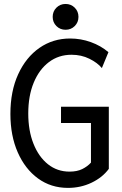

<svg xmlns="http://www.w3.org/2000/svg" viewBox="-20 -917 602 945"><path d="M314.5 7.8Q231 7.8 167.2 -38.6Q103.5 -85 67.4 -167Q31.2 -249 31.2 -356.4Q31.2 -468.3 69.6 -551.8Q107.9 -635.3 174.3 -681.4Q240.7 -727.5 325.2 -727.5Q377.9 -727.5 427.2 -709.7Q476.6 -691.9 513.7 -660.2L481.4 -582Q459.5 -608.4 419.9 -627.9Q380.4 -647.5 332 -647.5Q268.6 -647.5 220.7 -611.3Q172.9 -575.2 146 -510.3Q119.1 -445.3 119.1 -358.4Q119.1 -273.9 144.8 -209.5Q170.4 -145 216.1 -108.6Q261.7 -72.3 322.3 -72.3Q359.4 -72.3 385 -85Q410.6 -97.7 427.7 -116.7V-311.5H280.3V-391.6H515.6V-85.9Q484.4 -43.5 430.7 -17.8Q377 7.8 314.5 7.8ZM302.7 -770.5Q275.9 -770.5 257.6 -788.8Q239.3 -807.1 239.3 -834Q239.3 -860.8 257.6 -879.2Q275.9 -897.5 302.7 -897.5Q329.6 -897.5 347.9 -879.2Q366.2 -860.8 366.2 -834Q366.2 -807.1 347.9 -788.8Q329.6 -770.5 302.7 -770.5Z"/></svg>

Font: Reddit Mono
Style: Regular
Weight: 400
Monospace: yes
Designer: Stephen Hutchings
Foundry: Reddit
Version: Version 1.014; ttfautohint (v1.8.4.7-5d5b)